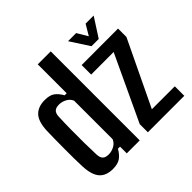

<svg xmlns="http://www.w3.org/2000/svg" viewBox="-191 -1006 1220 1220"><g transform="rotate(-45 419.0 -396.0)"><path d="M168 8.5Q107.5 8.5 76.8 -25.8Q46 -60 42 -139Q40.5 -172 40 -214.8Q39.5 -257.5 39.8 -302.5Q40 -347.5 40.5 -388.8Q41 -430 42 -461Q45.5 -541 78.2 -574.8Q111 -608.5 170 -608.5Q215 -608.5 238.5 -591.2Q262 -574 281.5 -540H299.5V-800H416V0H299.5V-60.5H280.5Q261.5 -26.5 236.8 -9Q212 8.5 168 8.5ZM213.5 -76Q240 -76 264.5 -89Q289 -102 299.5 -127V-473.5Q289 -498.5 264.5 -511.2Q240 -524 214 -524Q186 -524 173.2 -511.5Q160.5 -499 159 -473.5Q156.5 -417 155.8 -356.8Q155 -296.5 155.8 -238.2Q156.5 -180 158.5 -131Q160 -101.5 172.8 -88.8Q185.5 -76 213.5 -76ZM489 0V-73L696 -514.5L493.5 -514V-599.5L821 -600V-524.5L610.5 -85.5H816.5V0ZM622.5 -640 539.5 -768H612.5L655 -696.5L697.5 -768H770L687.5 -640Z"/></g></svg>

Font: Big Shoulders Text Thin
Style: Bold
Weight: 700
Version: Version 2.002